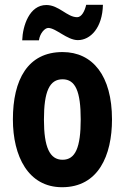

<svg xmlns="http://www.w3.org/2000/svg" viewBox="-20 -774 523 804"><path d="M73 -605H143C147 -635 168 -657 182 -657C214 -657 261 -606 306 -606C359 -606 409 -658 411 -754H341C335 -728 322 -702 303 -702C261 -702 227 -753 174 -753C103 -753 75 -666 73 -605ZM449 -274C449 -457 368 -556 242 -556C96 -556 34 -440 34 -274C34 -120 98 10 240 10C392 10 449 -123 449 -274ZM164 -273C164 -391 187 -442 242 -442C296 -442 318 -391 318 -274C318 -157 296 -105 242 -105C188 -105 164 -158 164 -273Z"/></svg>

Font: Noto Sans Malayalam ExtraCondensed
Style: Bold
Weight: 700
Width: 2
Designer: Jelle Bosma - Monotype Design Team
Foundry: Monotype Imaging Inc.
Version: Version 2.104